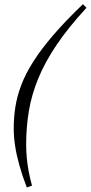

<svg xmlns="http://www.w3.org/2000/svg" viewBox="-20 -730 420 888"><path d="M380 -694Q296 -603 241.8 -522.5Q187.5 -442 156.8 -366.8Q126 -291.5 113.5 -216.5Q101 -141.5 101 -61Q101 -32 103.8 -1.2Q106.5 29.5 112.5 61.8Q118.5 94 128 128.5L104 137Q83 82.5 69.8 35.2Q56.5 -12 50 -54.5Q43.5 -97 43.5 -136Q43.5 -187 51.2 -236.2Q59 -285.5 78.5 -337Q98 -388.5 134 -445.2Q170 -502 226.2 -567.5Q282.5 -633 363.5 -710.5Z"/></svg>

Font: Newsreader 20pt
Style: Italic
Weight: 400
Italic angle: -17°
Version: Version 1.003